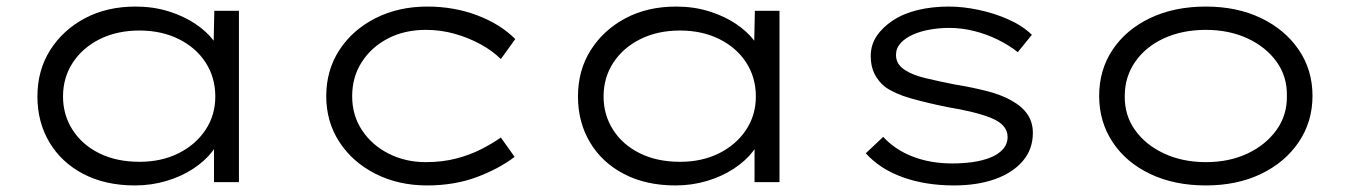

<svg xmlns="http://www.w3.org/2000/svg" viewBox="-20 -555 4120 585"><path d="M391 10Q301 10 234 -25Q167 -60 130.5 -121.5Q94 -183 94 -261Q94 -341 133 -402.5Q172 -464 239 -499.5Q306 -535 393 -535Q447 -535 493.5 -520.5Q540 -506 575 -482.5Q610 -459 631.5 -430.5Q653 -402 656 -374L630 -379L633 -522H708V0H632V-142L651 -152Q649 -122 626.5 -93Q604 -64 568 -40.5Q532 -17 486.5 -3.5Q441 10 391 10ZM405 -62Q472 -62 524 -88Q576 -114 606 -159Q636 -204 636 -261Q636 -319 606.5 -364.5Q577 -410 524.5 -436Q472 -462 405 -462Q337 -462 284.5 -436Q232 -410 202 -364.5Q172 -319 172 -261Q172 -205 201 -159.5Q230 -114 282.5 -88Q335 -62 405 -62Z M1281 10Q1194 10 1124 -25.5Q1054 -61 1014 -122.5Q974 -184 974 -262Q974 -341 1014 -402.5Q1054 -464 1124 -499.5Q1194 -535 1282 -535Q1363 -535 1433.5 -508.5Q1504 -482 1550 -436L1506 -375Q1481 -400 1444.5 -420Q1408 -440 1365.5 -452Q1323 -464 1278 -464Q1212 -464 1161.5 -437.5Q1111 -411 1082 -365.5Q1053 -320 1053 -262Q1053 -203 1083.5 -157.5Q1114 -112 1165 -86.5Q1216 -61 1277 -61Q1328 -61 1370 -72Q1412 -83 1445.5 -100Q1479 -117 1506 -136L1548 -77Q1499 -40 1431.5 -15Q1364 10 1281 10Z M2038 10Q1948 10 1881 -25Q1814 -60 1777.5 -121.5Q1741 -183 1741 -261Q1741 -341 1780 -402.5Q1819 -464 1886 -499.5Q1953 -535 2040 -535Q2094 -535 2140.5 -520.5Q2187 -506 2222 -482.5Q2257 -459 2278.5 -430.5Q2300 -402 2303 -374L2277 -379L2280 -522H2355V0H2279V-142L2298 -152Q2296 -122 2273.5 -93Q2251 -64 2215 -40.5Q2179 -17 2133.5 -3.5Q2088 10 2038 10ZM2052 -62Q2119 -62 2171 -88Q2223 -114 2253 -159Q2283 -204 2283 -261Q2283 -319 2253.5 -364.5Q2224 -410 2171.5 -436Q2119 -462 2052 -462Q1984 -462 1931.5 -436Q1879 -410 1849 -364.5Q1819 -319 1819 -261Q1819 -205 1848 -159.5Q1877 -114 1929.5 -88Q1982 -62 2052 -62Z M2887 10Q2800 10 2730.5 -15Q2661 -40 2618 -88L2671 -138Q2708 -98 2762 -77.5Q2816 -57 2881 -57Q2913 -57 2942.5 -61Q2972 -65 2996.5 -74.5Q3021 -84 3035.5 -100Q3050 -116 3050 -138Q3050 -175 3001 -195Q2977 -205 2942.5 -213.5Q2908 -222 2865 -229Q2802 -242 2754.5 -255.5Q2707 -269 2677 -290Q2656 -307 2644.5 -330Q2633 -353 2633 -384Q2633 -418 2651 -445Q2669 -472 2701 -493Q2733 -514 2776.5 -524.5Q2820 -535 2871 -535Q2914 -535 2961.5 -525Q3009 -515 3052 -496Q3095 -477 3124 -449L3081 -396Q3055 -417 3020.5 -434Q2986 -451 2948 -460.5Q2910 -470 2872 -470Q2843 -470 2814 -465Q2785 -460 2761.5 -449.5Q2738 -439 2724 -423.5Q2710 -408 2710 -388Q2710 -372 2717.5 -360.5Q2725 -349 2740 -340Q2762 -326 2799.5 -317Q2837 -308 2887 -298Q2942 -289 2987 -277.5Q3032 -266 3063 -248Q3095 -230 3111 -206Q3127 -182 3127 -150Q3127 -100 3096 -64Q3065 -28 3011 -9Q2957 10 2887 10Z M3654 10Q3558 10 3484.5 -25Q3411 -60 3370 -122Q3329 -184 3329 -263Q3329 -342 3370 -403.5Q3411 -465 3484.5 -500Q3558 -535 3654 -535Q3749 -535 3822 -500Q3895 -465 3937 -403.5Q3979 -342 3979 -263Q3979 -184 3937 -122Q3895 -60 3822 -25Q3749 10 3654 10ZM3654 -61Q3725 -61 3780.5 -87Q3836 -113 3869 -158.5Q3902 -204 3901 -263Q3902 -322 3869.5 -367Q3837 -412 3781 -438Q3725 -464 3654 -464Q3583 -464 3527 -438.5Q3471 -413 3439 -367Q3407 -321 3407 -263Q3406 -204 3438.5 -158.5Q3471 -113 3527.5 -87Q3584 -61 3654 -61Z"/></svg>

Font: Lexend Peta Light
Style: Regular
Weight: 300
Version: Version 1.007